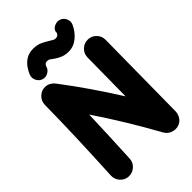

<svg xmlns="http://www.w3.org/2000/svg" viewBox="-306 -1080 1269 1269"><g transform="rotate(-45 329.0 -445.5)"><path d="M105.5 83.5Q71.3 82 48.1 55.9Q24.9 29.8 26.4 -4.4Q34.7 -167 40.5 -323Q46.4 -479 48.3 -643.6Q48.8 -679.7 76.2 -704.6Q103.5 -729.5 139.2 -726.1Q157.2 -724.6 173.6 -714.4Q189.9 -704.1 198.2 -692.9Q269.5 -599.6 336.4 -502.2Q403.3 -404.8 465.3 -305.7L469.2 -665.5Q469.7 -700.2 494.6 -724.4Q519.5 -748.5 553.7 -748Q588.4 -747.6 612.5 -722.9Q636.7 -698.2 636.2 -663.6L628.9 -1Q628.4 18.1 618.9 37.1Q609.4 56.2 591.8 67.9Q562 87.4 525.9 78.6Q489.7 69.8 472.2 38.6Q412.6 -69.3 346.9 -177.5Q281.2 -285.6 210 -391.1Q207 -293.5 202.6 -194.8Q198.2 -96.2 193.4 4.4Q191.9 38.6 166 61.8Q140.1 85 105.5 83.5ZM157.2 -773.9Q133.8 -781.7 122.1 -804.9Q110.4 -828.1 117.7 -850.6Q127 -877 144.8 -902.3Q162.6 -927.7 189.9 -944.3Q217.3 -960.9 255.9 -960.9Q295.4 -960.9 325.2 -945.6Q355 -930.2 378.4 -915.5Q386.7 -911.1 392.3 -907.2Q397.9 -903.3 408.2 -903.3Q426.3 -903.3 433.6 -912.6Q440.9 -921.9 441.7 -930.4Q442.4 -939 440.4 -936.5Q449.2 -960 473.6 -969.2Q498 -978.5 520 -969.2Q543 -960 552.5 -935.8Q562 -911.6 552.7 -889.6Q532.2 -843.8 494.1 -812Q456.1 -780.3 408.2 -780.3Q378.4 -780.3 353 -790.3Q327.6 -800.3 303.2 -818.4Q293 -826.7 284.4 -832.3Q275.9 -837.9 263.2 -837.9Q249.5 -837.9 242.7 -830.3Q235.8 -822.8 234.1 -816.4Q232.4 -810.1 233.9 -813.5Q226.1 -790 203.1 -778.1Q180.2 -766.1 157.2 -773.9Z"/></g></svg>

Font: Mikhak-DS1-FD Black
Style: Regular
Weight: 900
Designer: Amin Abedi
Version: Version 3.2